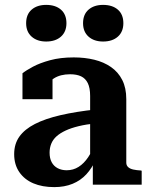

<svg xmlns="http://www.w3.org/2000/svg" viewBox="-20 -756 612 786"><path d="M373 -308 372 -251Q333 -247 302 -239.5Q271 -232 248.5 -221.5Q226 -211 211.5 -198Q197 -185 190 -168Q183 -151 183 -131Q183 -108 191.5 -92Q200 -76 216 -67.5Q232 -59 253 -59Q280 -59 302 -73Q324 -87 341 -112.5Q358 -138 371 -173L372 -103Q357 -68 333.5 -42.5Q310 -17 277 -3.5Q244 10 202 10Q153 10 116.5 -5.5Q80 -21 59 -51.5Q38 -82 38 -125Q38 -167 59.5 -197Q81 -227 123 -248.5Q165 -270 227.5 -284.5Q290 -299 373 -308ZM360 0V-101H349V-363Q349 -396 339.5 -415.5Q330 -435 312 -443.5Q294 -452 267 -452Q227 -452 200.5 -435Q174 -418 159 -394Q153 -404 153 -413.5Q153 -423 158.5 -431.5Q164 -440 173.5 -446Q183 -452 195 -455V-350H72V-456Q87 -468 115 -483Q143 -498 185 -509.5Q227 -521 282 -521Q327 -521 366 -511.5Q405 -502 434.5 -481.5Q464 -461 480.5 -428.5Q497 -396 497 -350V-90Q497 -79 504.5 -72Q512 -65 525.5 -62Q539 -59 557 -58L560 -57V0ZM252 -661Q252 -626 229.5 -606Q207 -586 169 -586Q132 -586 109.5 -606Q87 -626 87 -661Q87 -697 109.5 -716.5Q132 -736 169 -736Q207 -736 229.5 -716.5Q252 -697 252 -661ZM485 -661Q485 -626 462.5 -606Q440 -586 402 -586Q365 -586 342.5 -606Q320 -626 320 -661Q320 -697 342.5 -716.5Q365 -736 402 -736Q440 -736 462.5 -716.5Q485 -697 485 -661Z"/></svg>

Font: Roboto Serif 28pt SemiBold
Style: Regular
Weight: 600
Designer: Greg Gazdowicz
Foundry: Commercial Type
Version: Version 1.008